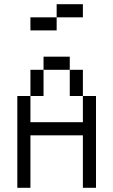

<svg xmlns="http://www.w3.org/2000/svg" viewBox="-20 -895 540 915"><path d="M375 -812.5V-875H250V-812.5H125V-750H250V-812.5ZM62.5 -437.5V0H125Q125 0 125 -250H375Q375 -250 375 0H437.5V-437.5H375Q375 -437.5 375 -312.5H125Q125 -312.5 125 -437.5ZM125 -437.5H187.5Q187.5 -437.5 187.5 -562.5H125Q125 -562.5 125 -437.5ZM375 -437.5Q375 -437.5 375 -562.5H312.5Q312.5 -562.5 312.5 -437.5ZM187.5 -562.5H312.5V-625H187.5Z"/></svg>

Font: UnifontExMono
Style: Regular
Weight: 500
Version: Version 15.0.06